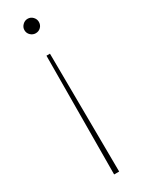

<svg xmlns="http://www.w3.org/2000/svg" viewBox="-191 -543 571 760"><g transform="rotate(-30 94.5 -163.5)"><path d="M94 -516Q108 -516 117.5 -506Q127 -496 127 -483Q127 -469 117.5 -459.5Q108 -450 94 -450Q81 -450 71 -459.5Q61 -469 61 -483Q61 -496 71 -506Q81 -516 94 -516ZM86 -352H102L106 189H83Z"/></g></svg>

Font: DM Sans Thin
Style: Regular
Weight: 100
Designer: Colophon Foundry, Jonny Pinhorn
Foundry: Colophon Foundry
Version: Version 4.004; ttfautohint (v1.8.4.7-5d5b)